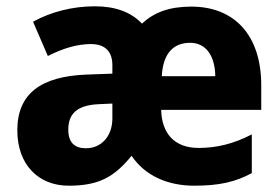

<svg xmlns="http://www.w3.org/2000/svg" viewBox="-20 -631 888 610"><path d="M588 -610C518 -610 470 -592 431 -556C396 -593 346 -611 281 -611C210 -611 141 -593 85 -562L132 -453C181 -478 226 -491 269 -491C311 -491 337 -470 337 -424V-397L253 -394C112 -388 35 -335 35 -217C35 -108 102 -41 198 -41C295 -41 343 -69 398 -136C442 -71 515 -41 597 -41C677 -41 728 -53 780 -81V-204C722 -174 668 -161 611 -161C535 -161 494 -206 492 -282H810V-360C810 -521 723 -610 588 -610ZM584 -495C635 -495 663 -453 664 -389H494C498 -464 533 -495 584 -495ZM294 -300 337 -302V-255C337 -196 300 -160 253 -160C218 -160 197 -177 197 -219C197 -268 223 -297 294 -300Z"/></svg>

Font: Noto Sans Tamil UI SemiCondensed ExtraBold
Style: Regular
Weight: 800
Width: 4
Designer: Jelle Bosma - Monotype Design Team
Foundry: Monotype Imaging Inc.
Version: Version 2.004